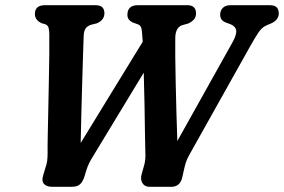

<svg xmlns="http://www.w3.org/2000/svg" viewBox="-20 -720 1094 740"><path d="M828.5 -663Q828.5 -679.5 839 -689.8Q849.5 -700 868.5 -700H1019.5Q1039 -700 1046.8 -691.2Q1054.5 -682.5 1054.5 -668Q1054 -643.5 1026.5 -630.5L1006.5 -622Q989.5 -614.5 976.5 -595.2Q963.5 -576 945.5 -544L709 -122Q700 -106 696 -92.8Q692 -79.5 688.5 -63.5L683.5 -41Q676 0 640.5 0H556Q538 0 529 -14.2Q520 -28.5 526 -49L534 -77.5Q540.5 -98 540.5 -120Q539.5 -150.5 538.8 -203Q538 -255.5 537 -318Q536 -380.5 534 -440L340 -120Q330.5 -105 324.2 -92.5Q318 -80 313 -64.5L305.5 -40Q299.5 -20.5 289 -10.2Q278.5 0 255 0H182Q159 0 149.2 -11.5Q139.5 -23 146.5 -44.5L155.5 -74.5Q160 -87 161.8 -99.8Q163.5 -112.5 163.5 -132Q163 -152.5 164 -195.2Q165 -238 166 -292.5Q167 -347 168.2 -403.8Q169.5 -460.5 170 -509.2Q170.5 -558 170 -588.5Q170 -601 167.5 -611.8Q165 -622.5 154.5 -626.5L140.5 -630.5Q114.5 -642.5 114.5 -666Q114.5 -700 153.5 -700H347Q367 -700 374.8 -691.5Q382.5 -683 382.5 -669Q382 -642 353 -630L330.5 -624.5Q316 -619.5 309.5 -609.5Q303 -599.5 302.5 -581Q301.5 -555 300 -507Q298.5 -459 296.8 -400.2Q295 -341.5 293.5 -281Q292 -220.5 291 -169L530 -559Q529 -575 528 -587.5Q527 -606 524 -614.2Q521 -622.5 512 -626L490 -634Q471 -644 471 -662.5Q471 -700 511.5 -700H701.5Q735.5 -700 735.5 -668.5Q735.5 -654.5 727.8 -645.5Q720 -636.5 707 -630L679.5 -622Q654.5 -611.5 655.5 -568Q655 -545.5 655.5 -501Q656 -456.5 657.2 -400Q658.5 -343.5 660 -285Q661.5 -226.5 663.5 -176.5L875 -555Q888.5 -578 890.5 -596.2Q892.5 -614.5 871 -625.5L848.5 -634Q828.5 -642.5 828.5 -663Z"/></svg>

Font: Fraunces 144pt S100 SemiBold
Style: Italic
Weight: 600
Italic angle: -16°
Version: Version 1.000; ttfautohint (v1.8.3)